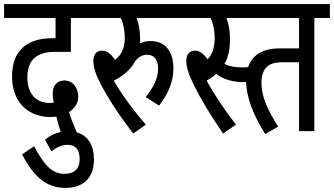

<svg xmlns="http://www.w3.org/2000/svg" viewBox="-20 -642 1635 940"><path d="M300 278C390 278 440 227 440 139C440 71 412 22 356 6C340 -30 327 -62 318 -93C346 -113 363 -136 363 -169C363 -210 338 -248 295 -248C260 -248 238 -224 238 -185C238 -170 240 -155 243 -140C236 -138 229 -138 223 -138C156 -138 114 -183 114 -264C114 -347 159 -388 247 -388H327V-554H409V-622H0V-554H252V-455H238C111 -455 39 -394 39 -268C39 -125 136 -69 226 -69C238 -69 247 -70 256 -71C261 -49 268 -23 277 4C249 10 224 22 200 42L232 99C254 82 280 67 310 67C347 67 370 87 370 137C370 186 343 209 295 209C237 209 197 169 147 74L88 114C146 224 207 278 300 278Z M829 -308C829 -395 784 -441 719 -441C698 -441 681 -438 665 -430C666 -436 666 -442 666 -448C666 -488 661 -521 649 -554H875V-622H405V-554H571C583 -530 591 -493 591 -458C591 -409 576 -373 543 -349C523 -379 503 -394 480 -394C452 -394 437 -375 437 -345C437 -314 448 -279 471 -234C509 -161 561 -81 632 12L694 -32C632 -103 575 -181 537 -247C582 -270 618 -299 640 -340C657 -363 677 -374 700 -374C735 -374 754 -349 754 -306C754 -254 726 -207 693 -167L759 -125C803 -182 829 -241 829 -308Z M1072 12 1135 -32C1079 -104 1027 -182 992 -247C1009 -257 1024 -267 1038 -280C1079 -250 1126 -240 1170 -240C1195 -240 1218 -242 1240 -249L1231 -319C1207 -314 1185 -312 1168 -312C1130 -312 1104 -317 1079 -329C1097 -360 1106 -400 1106 -448C1106 -488 1101 -521 1089 -554H1243V-622H860V-554H1011C1023 -530 1031 -493 1031 -458C1031 -411 1020 -375 996 -352C977 -379 957 -394 935 -394C907 -394 892 -375 892 -345C892 -314 903 -279 929 -226C960 -162 1009 -80 1072 12Z M1519 -554H1595V-622H1152V-554H1444V-405H1347C1247 -405 1185 -356 1185 -247C1185 -164 1223 -74 1278 14L1342 -22C1291 -102 1260 -169 1260 -235C1260 -309 1296 -337 1357 -337H1444V0H1519Z"/></svg>

Font: Noto Sans Devanagari ExtraCondensed
Style: Regular
Weight: 400
Width: 2
Designer: Jelle Bosma - Monotype Design Team
Foundry: Monotype Imaging Inc.
Version: Version 2.004